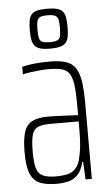

<svg xmlns="http://www.w3.org/2000/svg" viewBox="-54 -781 474 825"><g transform="rotate(-5 183.0 -368.5)"><path d="M157 8Q114 8 86 -3Q58 -14 44.5 -45.5Q31 -77 31 -138Q31 -194 41 -225.5Q51 -257 76 -270Q101 -283 145 -283Q156 -283 172.5 -282.5Q189 -282 207.5 -281Q226 -280 243 -279.5Q260 -279 274 -278V-324Q274 -377 269.5 -409.5Q265 -442 253.5 -458.5Q242 -475 220 -480.5Q198 -486 163 -486Q147 -486 126.5 -484Q106 -482 86.5 -479.5Q67 -477 53 -473V-506Q77 -512 107 -515Q137 -518 171 -518Q204 -518 228 -513Q252 -508 267.5 -496Q283 -484 292 -462.5Q301 -441 305 -408.5Q309 -376 309 -330V0H282L278 -76H274Q266 -40 248 -21.5Q230 -3 206.5 2.5Q183 8 157 8ZM157 -24Q182 -24 202.5 -28Q223 -32 237.5 -45Q252 -58 260 -84Q268 -114 271 -143Q274 -172 274 -210V-251H151Q117 -251 98.5 -243Q80 -235 73 -211Q66 -187 66 -138Q66 -92 73 -67.5Q80 -43 100 -33.5Q120 -24 157 -24ZM180 -573Q154 -573 138 -577.5Q122 -582 113.5 -592Q105 -602 102 -618.5Q99 -635 99 -659Q99 -684 102 -700.5Q105 -717 113.5 -727Q122 -737 138 -741Q154 -745 180 -745Q206 -745 222.5 -741Q239 -737 247.5 -727Q256 -717 259 -700.5Q262 -684 262 -659Q262 -635 259 -618.5Q256 -602 247.5 -592Q239 -582 222.5 -577.5Q206 -573 180 -573ZM180 -601Q202 -601 212.5 -605.5Q223 -610 226 -622.5Q229 -635 229 -659Q229 -683 226 -695Q223 -707 212.5 -712Q202 -717 180 -717Q158 -717 148 -712Q138 -707 135 -695Q132 -683 132 -659Q132 -635 135 -622.5Q138 -610 148 -605.5Q158 -601 180 -601Z"/></g></svg>

Font: Saira ExtraCondensed Thin
Style: Regular
Weight: 250
Width: 2
Designer: Hector Gatti with collaboration of the Omnibus-Type team
Foundry: Omnibus-Type
Version: Version 1.101